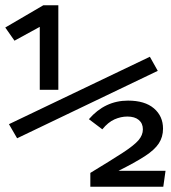

<svg xmlns="http://www.w3.org/2000/svg" viewBox="-24 -709 648 729"><path d="M41 -184 10 -237.5 545 -493.5 575 -440ZM127 -368V-607L31 -554.5L-4 -604.5L140.5 -689H197.5V-368ZM595 -220.5Q595 -189 579 -164.5Q563 -140 526 -116Q489 -92 426 -60.5H604.5L596 0H319V-52.5Q399 -101 442 -129Q485 -157 501.8 -176.5Q518.5 -196 518.5 -218Q518.5 -240.5 503 -253.5Q487.5 -266.5 459.5 -266.5Q435 -266.5 410.8 -255.8Q386.5 -245 364.5 -218L313.5 -256.5Q374.5 -327 462 -327Q526 -327 560.5 -297.5Q595 -268 595 -220.5Z"/></svg>

Font: Fast_Mono
Style: Regular
Weight: 400
Monospace: yes
Designer: Carrois Corporate, Edenspiekermann AG, Nikita Prokopov
Foundry: Carrois Corporate, Edenspiekermann AG, Nikita Prokopov
Version: Version 5.002